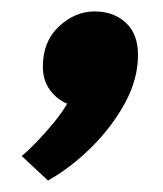

<svg xmlns="http://www.w3.org/2000/svg" viewBox="-20 -175 285 336"><path d="M64 141 18 98Q28 90 43.5 74Q59 58 74 39.8Q89 21.5 97.5 6.5Q79.5 -1 67.2 -17.8Q55 -34.5 55 -58.5Q55 -102.5 83.2 -128.8Q111.5 -155 145.5 -155Q179 -155 200.2 -135.2Q221.5 -115.5 221.5 -79Q221.5 -36.5 198.8 5.2Q176 47 140.2 82.5Q104.5 118 64 141Z"/></svg>

Font: Overpass ExtraBold
Style: Italic
Weight: 800
Italic angle: -10°
Designer: Delve Withrington, Dave Bailey, Thomas Jockin
Foundry: Delve Fonts LLC
Version: Version 4.000